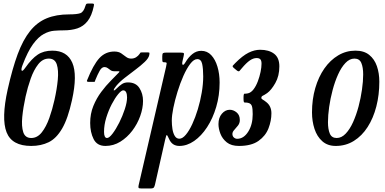

<svg xmlns="http://www.w3.org/2000/svg" viewBox="-20 -817 2184 1088"><path d="M511.5 -782.5Q500 -727 476.2 -697.2Q452.5 -667.5 418.5 -656.2Q384.5 -645 341 -645Q315.5 -645 286.8 -642.8Q258 -640.5 227.8 -624.2Q197.5 -608 167.2 -566.8Q137 -525.5 107.5 -447.5Q98.5 -423.5 103 -417Q107.5 -410.5 124 -434Q159.5 -484.5 193.5 -507.2Q227.5 -530 276.5 -530Q360 -530 389.8 -461.2Q419.5 -392.5 388 -250Q365 -145 332.2 -88.8Q299.5 -32.5 256 -11.2Q212.5 10 157 10Q47.5 10 17.2 -67.5Q-13 -145 23.5 -310Q50 -428.5 80.2 -510Q110.5 -591.5 150.5 -641.2Q190.5 -691 244.5 -713.2Q298.5 -735.5 372 -735.5Q416 -735.5 435 -742.2Q454 -749 464 -783.5Q467 -792 469.2 -794.5Q471.5 -797 481 -797H501.5Q510 -797 511.8 -794.2Q513.5 -791.5 511.5 -782.5ZM125 -270Q111.5 -208 106.2 -154.5Q101 -101 111.8 -68Q122.5 -35 157 -35Q191.5 -35 216.8 -67Q242 -99 259.5 -148.5Q277 -198 288.5 -250Q302.5 -312 307.5 -365.5Q312.5 -419 301.8 -452Q291 -485 256.5 -485Q222 -485 196.8 -453Q171.5 -421 154 -371.5Q136.5 -322 125 -270Z M473 -361Q508.5 -450 543 -487.5Q577.5 -525 628 -525Q651.5 -525 666.5 -515Q681.5 -505 694 -495Q706.5 -485 723 -485Q739.5 -485 751.5 -492.8Q763.5 -500.5 771 -511.5Q774 -516 775.2 -518Q776.5 -520 783.5 -520H818Q826.5 -520 827 -516.8Q827.5 -513.5 826 -505.5Q822.5 -487.5 800.2 -466.2Q778 -445 747.2 -422Q716.5 -399 686.8 -375.8Q657 -352.5 638.5 -330Q625 -313.5 624.5 -306.2Q624 -299 642 -316.5Q656.5 -331 670.8 -340.5Q685 -350 705 -350Q749.5 -350 770 -318.2Q790.5 -286.5 790.5 -245Q790.5 -204 774.5 -159.2Q758.5 -114.5 729.5 -76.2Q700.5 -38 661.8 -14Q623 10 577.5 10Q530 10 510.5 -28.8Q491 -67.5 491 -120Q491 -172.5 509 -216.5Q527 -260.5 553.8 -296.2Q580.5 -332 608 -359.5Q635.5 -387 654.5 -407Q660.5 -413.5 651 -413.2Q641.5 -413 628 -413Q615.5 -413 607 -419Q598.5 -425 590.5 -431Q582.5 -437 572 -437Q556.5 -437 544.8 -416Q533 -395 520 -363Q518 -358 517.8 -355.5Q517.5 -353 512 -353H484Q469.5 -353 473 -361ZM569.5 -70Q569.5 -35 586.5 -35Q599 -35 618 -60Q637 -85 655.8 -122.2Q674.5 -159.5 687.2 -198.5Q700 -237.5 700 -265Q700 -283 694.8 -294Q689.5 -305 678 -305Q667.5 -305 649.5 -283.2Q631.5 -261.5 613.2 -226.5Q595 -191.5 582.2 -150.2Q569.5 -109 569.5 -70Z M922.5 -519H1000.5Q1019 -519 1021.5 -515.5Q1024 -512 1020 -496L1015 -474.5Q1010 -453.5 1015.2 -450Q1020.5 -446.5 1030.5 -463.5Q1048 -493 1070.5 -511Q1093 -529 1120.5 -529Q1154 -529 1177 -504.5Q1200 -480 1212.2 -439.2Q1224.5 -398.5 1224.5 -349Q1224.5 -276 1205.2 -211Q1186 -146 1153.5 -96.2Q1121 -46.5 1080.2 -18.2Q1039.5 10 996.5 10Q955.5 10 938.5 -28.5Q928.5 -51 925.2 -51.8Q922 -52.5 916 -26L858.5 228Q856 239.5 852 245.2Q848 251 833 251H780.5Q767 251 765.2 247Q763.5 243 765.5 233L921 -438Q924 -451.5 924.5 -457.8Q925 -464 913.5 -464H910.5Q902.5 -464 901 -468.2Q899.5 -472.5 899.5 -484V-498.5Q899.5 -513 904.2 -516Q909 -519 922.5 -519ZM953.5 -134Q953.5 -109.5 957.2 -85.8Q961 -62 970.5 -46.5Q980 -31 996.5 -31Q1014 -31 1033 -53.5Q1052 -76 1069.5 -113.8Q1087 -151.5 1101 -197.8Q1115 -244 1123.2 -292.5Q1131.5 -341 1131.5 -384Q1131.5 -428.5 1125.5 -455.2Q1119.5 -482 1098 -482Q1078.5 -482 1058.2 -455.5Q1038 -429 1019.2 -386.8Q1000.5 -344.5 985.8 -296.8Q971 -249 962.2 -205.5Q953.5 -162 953.5 -134Z M1218 -114Q1218 -150 1237.2 -172.5Q1256.5 -195 1282 -195Q1302.5 -195 1320.8 -180Q1339 -165 1339 -137Q1339 -119 1328.5 -105.5Q1318 -92 1307.5 -80.8Q1297 -69.5 1297 -58Q1297 -45.5 1305.2 -38Q1313.5 -30.5 1324 -30.5Q1361 -30.5 1386.5 -70.8Q1412 -111 1412 -170Q1412 -201.5 1407.5 -215.5Q1403 -229.5 1388.5 -233.5Q1377.5 -236.5 1371.2 -235.8Q1365 -235 1362.5 -238.2Q1360 -241.5 1360 -256V-265Q1360 -287 1366.2 -286.2Q1372.5 -285.5 1385 -288Q1402.5 -292 1416.8 -310.8Q1431 -329.5 1441 -356Q1451 -382.5 1456.5 -409.2Q1462 -436 1462 -456Q1462 -474 1455.2 -481Q1448.5 -488 1434 -488Q1415.5 -488 1395.8 -474.5Q1376 -461 1350 -430Q1342 -420 1337 -414.8Q1332 -409.5 1321 -418.5L1306 -431Q1295 -440 1299.5 -445.2Q1304 -450.5 1313 -459.5Q1354 -501 1387.8 -518Q1421.5 -535 1454 -535Q1503.5 -535 1533.2 -512.5Q1563 -490 1563 -441Q1563 -386.5 1540.2 -346.5Q1517.5 -306.5 1494 -289.5Q1478 -278.5 1469.5 -274.8Q1461 -271 1461 -262.5Q1461 -256.5 1468.8 -252.5Q1476.5 -248.5 1489.5 -238Q1518 -215.5 1518 -175Q1518 -132.5 1501.5 -89.8Q1485 -47 1444.8 -18.5Q1404.5 10 1334 10Q1290.5 10 1265.2 -10.2Q1240 -30.5 1229 -59.2Q1218 -88 1218 -114Z M1748 -180Q1748 -254 1766.5 -317.8Q1785 -381.5 1818.2 -429Q1851.5 -476.5 1896.5 -503.2Q1941.5 -530 1994 -530Q2042.5 -530 2072.2 -506Q2102 -482 2115.8 -442Q2129.5 -402 2129.5 -354Q2129.5 -279.5 2112.5 -213.5Q2095.5 -147.5 2063.2 -97.2Q2031 -47 1985.2 -18.5Q1939.5 10 1882.5 10Q1836.5 10 1806.5 -16.5Q1776.5 -43 1762.2 -86.5Q1748 -130 1748 -180ZM1838.5 -125Q1838.5 -84.5 1849 -59.8Q1859.5 -35 1888 -35Q1915.5 -35 1939 -59.8Q1962.5 -84.5 1980.8 -125Q1999 -165.5 2011.8 -213.5Q2024.5 -261.5 2031.2 -309.2Q2038 -357 2038 -395Q2038 -435.5 2027.5 -460.2Q2017 -485 1988.5 -485Q1961 -485 1937.5 -460.2Q1914 -435.5 1895.8 -395Q1877.5 -354.5 1864.8 -306.5Q1852 -258.5 1845.2 -210.8Q1838.5 -163 1838.5 -125Z"/></svg>

Font: Besley* Condensed
Style: Italic
Weight: 400
Width: 3
Italic angle: -13°
Designer: Owen Earl
Foundry: indestructible type*
Version: Version 3.000; ttfautohint (v1.8.3)